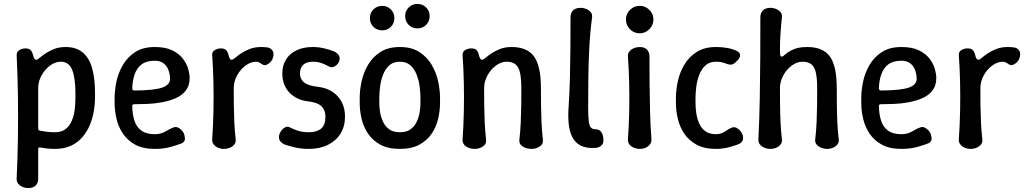

<svg xmlns="http://www.w3.org/2000/svg" viewBox="-20 -750 5238 980"><path d="M315 -510Q369 -510 402 -482.5Q435 -455 450 -402.5Q465 -350 465 -275V-250Q465 -219 459 -183Q453 -147 439 -113Q425 -79 401.5 -51Q378 -23 343 -6.5Q308 10 260 10Q235 10 216 7.5Q197 5 186 3Q175 0 175 11V161Q175 184 162 197Q149 210 124 210Q109 210 95 204Q81 198 72.5 187Q64 176 65 161Q70 58 71.5 -48Q73 -154 71.5 -260Q70 -366 65 -469Q65 -480 71 -487.5Q77 -495 87.5 -499Q98 -503 109 -503Q127 -503 135.5 -495Q144 -487 148 -471Q150 -461 154 -453Q158 -445 165 -445Q171 -445 182.5 -455Q194 -465 212.5 -477.5Q231 -490 256.5 -500Q282 -510 315 -510ZM290 -435Q262 -435 235.5 -415.5Q209 -396 192 -365Q175 -334 175 -300V-94Q175 -85 184 -83Q194 -81 214 -78Q234 -75 260 -75Q295 -75 315.5 -91.5Q336 -108 347 -135Q358 -162 361.5 -192.5Q365 -223 365 -250V-275Q365 -351 348.5 -393Q332 -435 290 -435Z M770 10Q710 10 670.5 -11.5Q631 -33 607.5 -68Q584 -103 574.5 -144.5Q565 -186 565 -225V-250Q565 -289 574.5 -334Q584 -379 607.5 -419Q631 -459 670.5 -484.5Q710 -510 770 -510Q825 -510 859.5 -493Q894 -476 913.5 -450.5Q933 -425 940.5 -398.5Q948 -372 948 -352Q948 -313 928.5 -288Q909 -263 877 -249Q845 -235 807 -228Q769 -221 731.5 -219.5Q694 -218 665 -218Q660 -218 657.5 -215.5Q655 -213 655 -208Q656 -165 666.5 -133Q677 -101 702 -83Q727 -65 770 -65Q802 -65 826.5 -80Q851 -95 867 -100Q878 -104 889.5 -98.5Q901 -93 910 -82.5Q919 -72 921 -61Q927 -38 920.5 -29.5Q914 -21 909 -19Q892 -12 854.5 -1Q817 10 770 10ZM666 -288Q770 -289 809.5 -303.5Q849 -318 848 -350Q847 -374 839 -394.5Q831 -415 814 -427.5Q797 -440 770 -440Q727 -440 702.5 -421Q678 -402 667 -370Q656 -338 655 -298Q655 -294 658 -291Q661 -288 666 -288Z M1122 10Q1107 10 1093 4Q1079 -2 1070.5 -13Q1062 -24 1063 -39Q1068 -109 1069.5 -181.5Q1071 -254 1069.5 -327Q1068 -400 1063 -469Q1062 -486 1076.5 -494.5Q1091 -503 1107 -503Q1125 -503 1133.5 -495Q1142 -487 1146 -471Q1148 -461 1152 -453Q1156 -445 1163 -445Q1169 -445 1180.5 -455Q1192 -465 1210.5 -477.5Q1229 -490 1254.5 -500Q1280 -510 1313 -510Q1321 -510 1329 -509.5Q1337 -509 1344 -508Q1361 -506 1371 -492Q1381 -478 1372 -452Q1369 -442 1359.5 -432.5Q1350 -423 1339.5 -419Q1329 -415 1320 -421Q1313 -426 1304.5 -430.5Q1296 -435 1288 -435Q1260 -435 1233.5 -415.5Q1207 -396 1190 -365Q1173 -334 1173 -300Q1173 -258 1173.5 -213.5Q1174 -169 1176 -125Q1178 -81 1183 -39Q1185 -24 1176.5 -13Q1168 -2 1153.5 4Q1139 10 1122 10Z M1556 10Q1518 10 1486 2.5Q1454 -5 1434 -12Q1419 -18 1410 -30Q1401 -42 1405 -61Q1408 -73 1416.5 -84Q1425 -95 1436.5 -100.5Q1448 -106 1459 -100Q1476 -91 1500 -83Q1524 -75 1556 -75Q1597 -75 1619 -93.5Q1641 -112 1641 -155Q1641 -188 1621 -207.5Q1601 -227 1551 -233Q1523 -236 1499 -247.5Q1475 -259 1457.5 -277Q1440 -295 1430.5 -320Q1421 -345 1421 -375Q1421 -416 1440 -446.5Q1459 -477 1494 -493.5Q1529 -510 1576 -510Q1607 -510 1635.5 -503Q1664 -496 1684 -488Q1698 -482 1707.5 -470.5Q1717 -459 1712 -440Q1709 -429 1700 -420Q1691 -411 1680 -408Q1669 -405 1658 -411Q1643 -420 1622.5 -427.5Q1602 -435 1576 -435Q1545 -435 1528 -419.5Q1511 -404 1511 -375Q1511 -347 1531 -330Q1551 -313 1601 -307Q1642 -303 1673.5 -283.5Q1705 -264 1723 -231.5Q1741 -199 1741 -155Q1741 -105 1718 -68Q1695 -31 1653.5 -10.5Q1612 10 1556 10Z M2226 -225Q2226 -186 2216.5 -144.5Q2207 -103 2183.5 -68Q2160 -33 2120.5 -11.5Q2081 10 2021 10Q1961 10 1921.5 -11.5Q1882 -33 1858.5 -68Q1835 -103 1825.5 -144.5Q1816 -186 1816 -225V-250Q1816 -289 1825.5 -334Q1835 -379 1858.5 -419Q1882 -459 1921.5 -484.5Q1961 -510 2021 -510Q2081 -510 2120.5 -484.5Q2160 -459 2183.5 -419Q2207 -379 2216.5 -334Q2226 -289 2226 -250ZM2126 -250Q2126 -276 2122 -307.5Q2118 -339 2107 -368Q2096 -397 2075.5 -416Q2055 -435 2021 -435Q1987 -435 1966.5 -416Q1946 -397 1935 -368Q1924 -339 1920 -307.5Q1916 -276 1916 -250V-225Q1916 -203 1920 -177.5Q1924 -152 1935 -128.5Q1946 -105 1966.5 -90Q1987 -75 2021 -75Q2055 -75 2075.5 -90Q2096 -105 2107 -128.5Q2118 -152 2122 -177.5Q2126 -203 2126 -225ZM1931 -595Q1904 -595 1886 -613Q1868 -631 1868 -658Q1868 -684 1886 -702Q1904 -720 1931 -720Q1957 -720 1975 -702Q1993 -684 1993 -658Q1993 -631 1975 -613Q1957 -595 1931 -595ZM2111 -605Q2084 -605 2066 -623Q2048 -641 2048 -668Q2048 -694 2066 -712Q2084 -730 2111 -730Q2137 -730 2155 -712Q2173 -694 2173 -668Q2173 -641 2155 -623Q2137 -605 2111 -605Z M2341 -469Q2340 -486 2354.5 -494.5Q2369 -503 2385 -503Q2403 -503 2411.5 -495Q2420 -487 2424 -471Q2426 -461 2430 -453Q2434 -445 2441 -445Q2447 -445 2458.5 -455Q2470 -465 2488.5 -477.5Q2507 -490 2532.5 -500Q2558 -510 2591 -510Q2671 -510 2706 -461.5Q2741 -413 2741 -300Q2741 -258 2741.5 -213.5Q2742 -169 2744 -124.5Q2746 -80 2751 -38Q2754 -15 2735 -2.5Q2716 10 2693 10Q2667 10 2647.5 -2.5Q2628 -15 2631 -38Q2636 -80 2638 -124.5Q2640 -169 2640.5 -213.5Q2641 -258 2641 -300Q2641 -376 2624.5 -405.5Q2608 -435 2566 -435Q2538 -435 2511.5 -415.5Q2485 -396 2468 -365Q2451 -334 2451 -300Q2451 -258 2451.5 -213.5Q2452 -169 2454 -124.5Q2456 -80 2461 -38Q2464 -15 2445 -2.5Q2426 10 2403 10Q2377 10 2358.5 -2.5Q2340 -15 2341 -38Q2346 -108 2347.5 -180.5Q2349 -253 2347.5 -326.5Q2346 -400 2341 -469Z M3020 5Q2972 8 2943 -7.5Q2914 -23 2900 -52.5Q2886 -82 2882.5 -120.5Q2879 -159 2882 -200Q2887 -275 2889 -353Q2891 -431 2891.5 -508.5Q2892 -586 2892 -661Q2892 -684 2905 -697Q2918 -710 2943 -710Q2959 -710 2973 -704Q2987 -698 2995.5 -687.5Q3004 -677 3002 -661Q2992 -586 2988 -508.5Q2984 -431 2983 -353Q2982 -275 2982 -200Q2982 -153 2985.5 -129Q2989 -105 2997.5 -97.5Q3006 -90 3020 -90Q3038 -91 3049 -76Q3060 -61 3060 -33Q3060 -15 3047.5 -5.5Q3035 4 3020 5Z M3246 10Q3230 10 3215.5 4Q3201 -2 3192.5 -13Q3184 -24 3185 -39Q3190 -106 3191.5 -178Q3193 -250 3191.5 -322Q3190 -394 3185 -461Q3184 -477 3192.5 -487.5Q3201 -498 3215.5 -504Q3230 -510 3246 -510Q3269 -510 3282 -497Q3295 -484 3295 -461Q3295 -394 3295.5 -322Q3296 -250 3298 -178Q3300 -106 3305 -39Q3306 -24 3297.5 -13Q3289 -2 3275.5 4Q3262 10 3246 10ZM3245 -580Q3226 -580 3210 -589.5Q3194 -599 3184.5 -615Q3175 -631 3175 -650Q3175 -670 3184.5 -685.5Q3194 -701 3210 -710.5Q3226 -720 3245 -720Q3265 -720 3280.5 -710.5Q3296 -701 3305.5 -685.5Q3315 -670 3315 -650Q3315 -622 3294.5 -601Q3274 -580 3245 -580Z M3635 10Q3575 10 3535.5 -11.5Q3496 -33 3472.5 -68Q3449 -103 3439.5 -144.5Q3430 -186 3430 -225V-250Q3430 -289 3439.5 -334Q3449 -379 3472.5 -419Q3496 -459 3535.5 -484.5Q3575 -510 3635 -510Q3667 -510 3693.5 -505Q3720 -500 3740 -490Q3752 -485 3755.5 -476.5Q3759 -468 3756 -459Q3753 -450 3744 -441L3732 -430Q3721 -420 3709.5 -420Q3698 -420 3684 -426Q3663 -435 3635 -435Q3601 -435 3580.5 -416Q3560 -397 3549 -368Q3538 -339 3534 -307.5Q3530 -276 3530 -250V-225Q3530 -200 3534 -172Q3538 -144 3549 -119.5Q3560 -95 3580.5 -80Q3601 -65 3635 -65Q3661 -65 3681.5 -79.5Q3702 -94 3716 -99Q3728 -103 3739 -97.5Q3750 -92 3758.5 -82Q3767 -72 3771 -60Q3776 -40 3768.5 -29.5Q3761 -19 3754 -16Q3736 -8 3703 1Q3670 10 3635 10Z M3912 10Q3896 10 3881.5 4Q3867 -2 3858.5 -13Q3850 -24 3851 -39Q3856 -140 3858 -245Q3860 -350 3860.5 -455.5Q3861 -561 3861 -661Q3861 -684 3874 -697Q3887 -710 3912 -710Q3928 -710 3942 -704Q3956 -698 3964.5 -687.5Q3973 -677 3971 -661Q3967 -624 3964 -581Q3961 -538 3961 -500Q3961 -477 3962.5 -469Q3964 -461 3971 -461Q3976 -461 3989.5 -473.5Q4003 -486 4030 -498Q4057 -510 4101 -510Q4181 -510 4216 -461.5Q4251 -413 4251 -300Q4251 -258 4251.5 -213.5Q4252 -169 4254 -125Q4256 -81 4261 -39Q4263 -24 4254.5 -13Q4246 -2 4232 4Q4218 10 4202 10Q4186 10 4171 4Q4156 -2 4147.5 -13Q4139 -24 4141 -39Q4146 -81 4148 -125Q4150 -169 4150.5 -213.5Q4151 -258 4151 -300Q4151 -351 4144 -380.5Q4137 -410 4120.5 -422.5Q4104 -435 4076 -435Q4048 -435 4021.5 -415.5Q3995 -396 3978 -365Q3961 -334 3961 -300Q3961 -258 3961.5 -213.5Q3962 -169 3964 -125Q3966 -81 3971 -39Q3973 -24 3964.5 -13Q3956 -2 3942 4Q3928 10 3912 10Z M4581 10Q4521 10 4481.5 -11.5Q4442 -33 4418.5 -68Q4395 -103 4385.5 -144.5Q4376 -186 4376 -225V-250Q4376 -289 4385.5 -334Q4395 -379 4418.5 -419Q4442 -459 4481.5 -484.5Q4521 -510 4581 -510Q4636 -510 4670.5 -493Q4705 -476 4724.5 -450.5Q4744 -425 4751.5 -398.5Q4759 -372 4759 -352Q4759 -313 4739.5 -288Q4720 -263 4688 -249Q4656 -235 4618 -228Q4580 -221 4542.5 -219.5Q4505 -218 4476 -218Q4471 -218 4468.5 -215.5Q4466 -213 4466 -208Q4467 -165 4477.5 -133Q4488 -101 4513 -83Q4538 -65 4581 -65Q4613 -65 4637.5 -80Q4662 -95 4678 -100Q4689 -104 4700.5 -98.5Q4712 -93 4721 -82.5Q4730 -72 4732 -61Q4738 -38 4731.5 -29.5Q4725 -21 4720 -19Q4703 -12 4665.5 -1Q4628 10 4581 10ZM4477 -288Q4581 -289 4620.5 -303.5Q4660 -318 4659 -350Q4658 -374 4650 -394.5Q4642 -415 4625 -427.5Q4608 -440 4581 -440Q4538 -440 4513.5 -421Q4489 -402 4478 -370Q4467 -338 4466 -298Q4466 -294 4469 -291Q4472 -288 4477 -288Z M4933 10Q4918 10 4904 4Q4890 -2 4881.5 -13Q4873 -24 4874 -39Q4879 -109 4880.5 -181.5Q4882 -254 4880.5 -327Q4879 -400 4874 -469Q4873 -486 4887.5 -494.5Q4902 -503 4918 -503Q4936 -503 4944.5 -495Q4953 -487 4957 -471Q4959 -461 4963 -453Q4967 -445 4974 -445Q4980 -445 4991.5 -455Q5003 -465 5021.5 -477.5Q5040 -490 5065.5 -500Q5091 -510 5124 -510Q5132 -510 5140 -509.5Q5148 -509 5155 -508Q5172 -506 5182 -492Q5192 -478 5183 -452Q5180 -442 5170.5 -432.5Q5161 -423 5150.5 -419Q5140 -415 5131 -421Q5124 -426 5115.5 -430.5Q5107 -435 5099 -435Q5071 -435 5044.5 -415.5Q5018 -396 5001 -365Q4984 -334 4984 -300Q4984 -258 4984.5 -213.5Q4985 -169 4987 -125Q4989 -81 4994 -39Q4996 -24 4987.5 -13Q4979 -2 4964.5 4Q4950 10 4933 10Z"/></svg>

Font: Winky Sans
Style: Regular
Weight: 400
Designer: Simon Atzbach
Foundry: typofactur
Version: Version 1.205